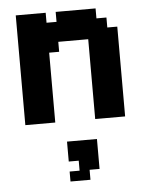

<svg xmlns="http://www.w3.org/2000/svg" viewBox="-48 -447 541 710"><g transform="rotate(-5 222.0 -92.0)"><path d="M148.1 -370.4H185.2V-407.4H333.3V-370.4H370.4V-333.3H407.4V0H296.3V-296.3H185.2V-259.3H148.1V0H37V-407.4H148.1ZM185.2 74.1H296.3V185.2H259.3V222.2H185.2V185.2H222.2V148.1H185.2Z"/></g></svg>

Font: Jersey 15
Style: Regular
Weight: 400
Designer: Sarah Cadigan-Fried
Version: Version 1.001; ttfautohint (v1.8.4.7-5d5b)